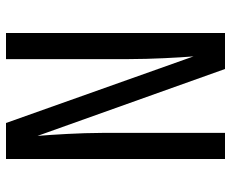

<svg xmlns="http://www.w3.org/2000/svg" viewBox="-85 -685 770 640"><g transform="rotate(90 300.0 -365.0)"><path d="M177 0V-410C177 -483 172 -576 168 -625L390 0H510V-730H423V-320C423 -247 429 -154 433 -105L210 -730H90V0Z"/></g></svg>

Font: Tekne LDO
Style: Regular
Weight: 400
Monospace: yes
Designer: Alessio Laiso, Mario Rullo, Paolo Rosset
Foundry: Alessio Laiso
Version: Version 1.000;hotconv 1.0.109;makeotfexe 2.5.65596